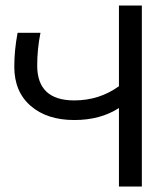

<svg xmlns="http://www.w3.org/2000/svg" viewBox="-20 -684 587 688"><path d="M488.3 -15.6H406.2V-296.9Q339.8 -253.9 246.1 -253.9Q148.4 -253.9 89.8 -304.7Q31.2 -355.5 31.2 -445.3Q31.2 -503.9 43 -566.4H125Q113.3 -507.8 113.3 -449.2Q113.3 -324.2 246.1 -324.2Q335.9 -324.2 406.2 -375V-664.1H488.3Z"/></svg>

Font: 和音 by 宁静之雨，公众号njzyshare
Style: Regular
Weight: 400
Designer: Steve Matteson
Foundry: Ascender Corporation
Version: Version 6.00;June 8, 2018;FontCreator 11.0.0.2388 32-bit